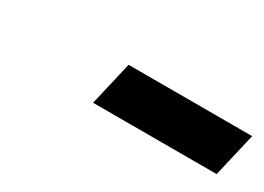

<svg xmlns="http://www.w3.org/2000/svg" viewBox="-18 -900 605 440"><g transform="rotate(30 284.5 -680.0)"><path d="M242 -738H569L542 -622H215Z"/></g></svg>

Font: Panefresco 999wt
Style: Italic
Weight: 900
Version: Version 1.001